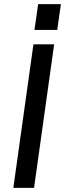

<svg xmlns="http://www.w3.org/2000/svg" viewBox="-20 -916 317 936"><path d="M244 -700 146 0H45L143 -700ZM277 -896 259 -770H148L166 -896Z"/></svg>

Font: Pathway Extreme 28pt Medium
Style: Italic
Weight: 500
Italic angle: -8°
Designer: Eduardo Rodriguez Tunni
Foundry: Eduardo Rodriguez Tunni
Version: Version 1.001;gftools[0.9.26]